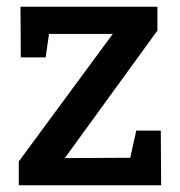

<svg xmlns="http://www.w3.org/2000/svg" viewBox="-20 -552 536 572"><path d="M459 -163 460 0H36V-71L316 -451H126L116 -381H42L41 -532H449V-461L173 -81L368 -82L386 -163Z"/></svg>

Font: Bitter SemiBold
Style: Regular
Weight: 600
Designer: Sol Matas, and Bitter project Authors
Foundry: Sol Matas
Version: Version 2.001